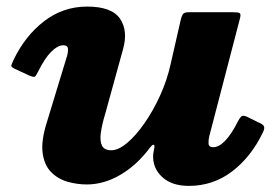

<svg xmlns="http://www.w3.org/2000/svg" viewBox="-20 -558 870 598"><path d="M22.5 -372Q16.5 -359 15.2 -354Q14 -349 27.5 -343L70.5 -323Q85 -317 88.5 -319.2Q92 -321.5 98.5 -334.5Q119 -376.5 139.5 -396.8Q160 -417 177 -417Q191.5 -417 191.8 -405Q192 -393 188 -381L126.5 -179Q107.5 -119.5 112.8 -81.5Q118 -43.5 139.2 -22Q160.5 -0.5 190.2 8Q220 16.5 250.5 16.5Q304 16.5 355.8 -14Q407.5 -44.5 448 -99.5Q454 -107 457.8 -107.2Q461.5 -107.5 461 -99.5L457 -77.5Q454.5 -35.5 484.5 -7.2Q514.5 21 568 21Q643.5 21 702.8 -24Q762 -69 799 -146Q805.5 -159.5 801.5 -165.8Q797.5 -172 783.5 -177.5L749 -194.5Q736.5 -200 731.2 -195Q726 -190 720.5 -179Q701.5 -141 681.8 -120.2Q662 -99.5 644.5 -99.5Q630 -99.5 629.5 -111.2Q629 -123 632 -134.5L727.5 -501Q731 -515 726 -517.5Q721 -520 703.5 -520H568.5Q553 -520 549 -513Q545 -506 542.5 -494.5L511.5 -358.5Q500.5 -308.5 478.8 -260.8Q457 -213 430.2 -174.5Q403.5 -136 376.2 -113Q349 -90 326.5 -90Q305 -90 297.8 -104.2Q290.5 -118.5 294 -144.2Q297.5 -170 308 -204.5L363 -404Q379.5 -462 353.8 -499.8Q328 -537.5 251.5 -537.5Q176.5 -537.5 117.2 -491.8Q58 -446 22.5 -372Z"/></svg>

Font: Besley ExtraBold
Style: Italic
Weight: 800
Italic angle: -13°
Designer: Owen Earl
Foundry: indestructible type*
Version: Version 2.001